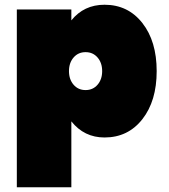

<svg xmlns="http://www.w3.org/2000/svg" viewBox="-20 -560 712 810"><path d="M281 -48V230H51V-520H281V-474Q334 -540 421 -540Q520 -540 580.5 -463Q641 -386 641 -260Q641 -134 580.5 -57Q520 20 421 20Q335 20 281 -48ZM411 -260Q411 -295 391.5 -317.5Q372 -340 341 -340Q310 -340 290.5 -317.5Q271 -295 271 -260Q271 -225 290.5 -202.5Q310 -180 341 -180Q372 -180 391.5 -202.5Q411 -225 411 -260Z"/></svg>

Font: Metropolitano Black
Style: Regular
Weight: 900
Designer: Fonts by Alex Slobzheninov & Chris M. Simpson / Changes by Cristiano Sobral
Foundry: Fonts by Alex Slobzheninov & Chris M. Simpson / Changes by Cristiano Sobral
Version: Version 1.00;August 30, 2020;FontCreator 13.0.0.2681 64-bit